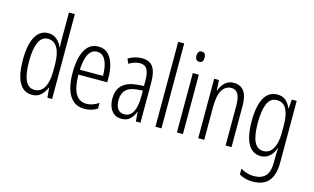

<svg xmlns="http://www.w3.org/2000/svg" viewBox="-112 -1090 2713 1660"><g transform="rotate(15 1245.0 -259.5)"><path d="M197 10Q121 10 82.5 -59.5Q44 -129 44 -262Q44 -398 84 -470Q124 -542 198 -542Q244 -542 276 -514Q308 -486 322 -449H325Q324 -469 323.5 -486Q323 -503 323 -520V-760H376V0H334L326 -87H323Q307 -48 277 -19Q247 10 197 10ZM208 -37Q263 -37 293 -88.5Q323 -140 323 -233V-295Q323 -390 293.5 -442Q264 -494 208 -494Q153 -494 126 -434.5Q99 -375 99 -262Q99 -153 125 -95Q151 -37 208 -37Z M648 -542Q702 -542 735 -509Q768 -476 783.5 -422Q799 -368 799 -305V-263H541Q542 -37 671 -37Q727 -37 781 -74V-23Q756 -7 727.5 1.5Q699 10 667 10Q604 10 564.5 -24.5Q525 -59 506.5 -121Q488 -183 488 -265Q488 -395 528 -468.5Q568 -542 648 -542ZM648 -496Q601 -496 573.5 -449.5Q546 -403 542 -307H749Q749 -358 739 -401Q729 -444 706.5 -470Q684 -496 648 -496Z M1037 -542Q1106 -542 1136.5 -497.5Q1167 -453 1167 -360V0H1126L1119 -84H1117Q1102 -44 1074.5 -17Q1047 10 998 10Q956 10 929.5 -11Q903 -32 890.5 -66Q878 -100 878 -140Q878 -219 923.5 -261Q969 -303 1053 -310L1114 -315V-358Q1114 -433 1094.5 -464.5Q1075 -496 1031 -496Q1010 -496 985.5 -489Q961 -482 933 -465L915 -507Q972 -542 1037 -542ZM1059 -269Q933 -257 933 -141Q933 -88 953.5 -61Q974 -34 1012 -34Q1064 -34 1089.5 -83.5Q1115 -133 1115 -216V-274Z M1355 0H1301V-760H1355Z M1521 -732Q1540 -732 1548.5 -719Q1557 -706 1557 -686Q1557 -640 1521 -640Q1503 -640 1493.5 -652.5Q1484 -665 1484 -686Q1484 -706 1493 -719Q1502 -732 1521 -732ZM1547 -532V0H1493V-532Z M1860 -542Q1919 -542 1950.5 -500Q1982 -458 1982 -370V0H1929V-357Q1929 -428 1909 -461Q1889 -494 1851 -494Q1798 -494 1768 -445.5Q1738 -397 1738 -295V0H1684V-532H1727L1732 -440H1735Q1749 -482 1779.5 -512Q1810 -542 1860 -542Z M2249 -542Q2295 -542 2324 -517.5Q2353 -493 2369 -453H2373L2379 -532H2423V20Q2423 128 2377.5 184.5Q2332 241 2233 241Q2167 241 2113 210V158Q2143 175 2171.5 183.5Q2200 192 2232 192Q2300 192 2335 154.5Q2370 117 2370 30V-2Q2370 -21 2370.5 -43.5Q2371 -66 2373 -93H2370Q2353 -46 2321.5 -18Q2290 10 2244 10Q2171 10 2131.5 -58Q2092 -126 2092 -264Q2092 -398 2131.5 -470Q2171 -542 2249 -542ZM2257 -494Q2198 -494 2172.5 -432.5Q2147 -371 2147 -264Q2147 -147 2174 -92.5Q2201 -38 2255 -38Q2295 -38 2320.5 -64Q2346 -90 2358 -134.5Q2370 -179 2370 -233V-300Q2370 -389 2343.5 -441.5Q2317 -494 2257 -494Z"/></g></svg>

Font: Noto Sans Malayalam ExtraCondensed Light
Style: Regular
Weight: 300
Width: 2
Designer: Jelle Bosma - Monotype Design Team
Foundry: Monotype Imaging Inc.
Version: Version 2.104; ttfautohint (v1.8.4.7-5d5b)